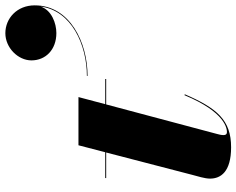

<svg xmlns="http://www.w3.org/2000/svg" viewBox="-103 -770 883 717"><g transform="rotate(-90 338.5 -411.5)"><path d="M471.5 -735.5C471.5 -683 511 -642.5 573.5 -642.5C610.5 -642.5 659 -660.5 672.5 -701C657.5 -586 529.5 -528.5 413.5 -528.5V-526C537.5 -526 677 -591.5 677 -723.5C677 -789.5 628.5 -833 573 -833C519 -833 471.5 -786 471.5 -735.5ZM345 -163 341.5 -164C277.5 -9.5 215.5 -5.5 203.5 -5.5C197 -5.5 192.5 -9 192.5 -18C192.5 -27 195 -36.5 197 -43.5L307 -456.5H402V-460H308L334.5 -560H154.5L128.5 -460H32V-456.5H127.5L44 -135C39 -115 30 -89 30 -68.5C30 -29 55 10 147 10C248.5 10 292.5 -42 345 -163Z"/></g></svg>

Font: Bodoni* 48pt Fatface
Style: Italic
Weight: 900
Italic angle: -13°
Version: Version 2.3